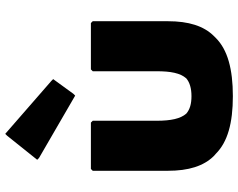

<svg xmlns="http://www.w3.org/2000/svg" viewBox="-108 -779 909 733"><g transform="rotate(-90 346.5 -412.5)"><path d="M68 -520 61 -513V-226C61 -147 79 -89 118 -50L126 -43C171 2 243 22 346 22C449 22 523 2 568 -43L575 -50C614 -89 632 -147 632 -226V-513L625 -520H448L441 -513V-269C441 -215 434 -179 414 -156C399 -143 376 -136 346 -136C317 -136 295 -142 279 -156C260 -178 252 -214 252 -269V-513L245 -520ZM202 -847 195 -840 103 -725 110 -718 348 -580 355 -587 411 -664 404 -671Z"/></g></svg>

Font: Hussar Woodtype
Style: Blk
Weight: 900
Foundry: Cannot Into Space Fonts
Version: Version 1.07